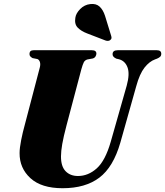

<svg xmlns="http://www.w3.org/2000/svg" viewBox="-20 -959 852 990"><path d="M551 -228 633.5 -518Q650 -578 637.5 -611.5Q625 -645 593.5 -653.5L580 -656.5Q560 -665.5 560.5 -679.5Q560.5 -700 587 -700H789Q811.5 -700 811.5 -681.5Q811.5 -672 805.8 -666.5Q800 -661 789.5 -656.5L780 -653Q750.5 -642.5 725.2 -610.5Q700 -578.5 682.5 -514.5L600.5 -223.5Q564 -97 492 -42.8Q420 11.5 303 11.5Q193.5 11.5 137 -40.2Q80.5 -92 81 -169.5Q81 -196 89.2 -237.2Q97.5 -278.5 106.5 -310.5L185 -610Q189.5 -626.5 186 -638.5Q182.5 -650.5 173 -654.5L147.5 -659.5Q139.5 -664.5 135.8 -668.8Q132 -673 132 -681.5Q132.5 -700 153.5 -700H454Q477 -700 477 -682.5Q477 -675.5 472.5 -668Q468 -660.5 458.5 -657.5L431 -652.5Q418 -649 412.2 -638Q406.5 -627 399.5 -602L323 -312.5Q307.5 -254 301 -216.5Q294.5 -179 294.5 -153.5Q294 -101.5 318 -76.5Q342 -51.5 382 -51.5Q435 -51.5 479 -91Q523 -130.5 551 -228ZM521.5 -877.5 553 -775Q555 -769 555 -763.5Q555 -758 549.5 -753.5Q544.5 -748.5 537.2 -748.2Q530 -748 524.5 -750L428.5 -787Q398.5 -798.5 380.8 -816.5Q363 -834.5 368.5 -867.5Q371.5 -890 393.2 -912.2Q415 -934.5 445.5 -938Q475.5 -941.5 493.5 -925Q511.5 -908.5 521.5 -877.5Z"/></svg>

Font: Fraunces 72pt Black
Style: Italic
Weight: 900
Italic angle: -16°
Version: Version 1.000;[b76b70a41]